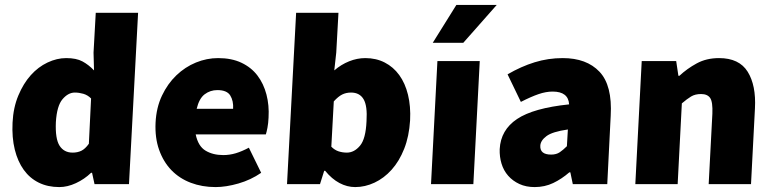

<svg xmlns="http://www.w3.org/2000/svg" viewBox="-20 -748 3138 780"><path d="M31 -250Q34 -311 54.5 -360Q75 -409 105 -442.5Q135 -476 173 -494Q211 -512 249 -512Q290 -512 315 -498.5Q340 -485 362 -462L360 -534L369 -696H541L504 0H364L354 -46H350Q323 -20 288.5 -4Q254 12 221 12Q174 12 137.5 -6Q101 -24 76.5 -58Q52 -92 40 -140.5Q28 -189 31 -250ZM207 -252Q204 -184 222 -156Q240 -128 275 -128Q295 -128 310.5 -135.5Q326 -143 341 -164L350 -348Q336 -362 318.5 -367Q301 -372 284 -372Q257 -372 234 -345Q211 -318 207 -252Z M612 -250Q615 -311 638 -359.5Q661 -408 696.5 -442Q732 -476 776 -494Q820 -512 866 -512Q921 -512 961 -493Q1001 -474 1026 -441Q1051 -408 1062.5 -364Q1074 -320 1071 -270Q1070 -247 1066.5 -229Q1063 -211 1060 -202H775Q785 -154 815 -136Q845 -118 887 -118Q913 -118 938 -125.5Q963 -133 991 -148L1041 -46Q999 -17 948.5 -2.5Q898 12 856 12Q801 12 755 -5.5Q709 -23 676.5 -56.5Q644 -90 626.5 -139Q609 -188 612 -250ZM927 -306Q929 -338 915.5 -360Q902 -382 863 -382Q834 -382 811.5 -365Q789 -348 779 -306Z M1183 -696H1355L1346 -534L1338 -462Q1366 -486 1398.5 -499Q1431 -512 1464 -512Q1508 -512 1543 -494Q1578 -476 1602 -443Q1626 -410 1637.5 -363Q1649 -316 1646 -259Q1642 -194 1622 -143.5Q1602 -93 1571 -58.5Q1540 -24 1501.5 -6Q1463 12 1423 12Q1390 12 1359 -4.5Q1328 -21 1301 -54H1297L1280 0H1146ZM1326 -152Q1340 -138 1356 -133Q1372 -128 1389 -128Q1419 -128 1442.5 -156Q1466 -184 1469 -256Q1473 -318 1457 -345Q1441 -372 1406 -372Q1386 -372 1370 -364Q1354 -356 1336 -336Z M1757 -500H1929L1903 0H1731ZM1862 -574H1738L1834 -728H1998Z M2010 -142Q2014 -220 2080.5 -264.5Q2147 -309 2292 -324Q2289 -376 2225 -376Q2198 -376 2167.5 -365.5Q2137 -355 2096 -334L2042 -446Q2097 -478 2152 -495Q2207 -512 2266 -512Q2363 -512 2415.5 -456.5Q2468 -401 2461 -278L2447 0H2307L2297 -48H2293Q2262 -21 2227.5 -4.5Q2193 12 2152 12Q2117 12 2090 -0.5Q2063 -13 2044.5 -34Q2026 -55 2017.5 -83Q2009 -111 2010 -142ZM2175 -156Q2173 -120 2219 -120Q2240 -120 2254 -129.5Q2268 -139 2283 -154L2287 -222Q2224 -213 2200 -195Q2176 -177 2175 -156Z M2587 -500H2727L2736 -440H2740Q2771 -469 2810.5 -490.5Q2850 -512 2901 -512Q2983 -512 3017.5 -456.5Q3052 -401 3047 -308L3031 0H2859L2874 -286Q2876 -334 2865 -350Q2854 -366 2828 -366Q2804 -366 2787.5 -356Q2771 -346 2750 -328L2733 0H2561Z"/></svg>

Font: Kilde Sans Black
Style: Regular
Weight: 900
Italic angle: -3°
Designer: Paul D. Hunt
Foundry: Adobe Systems Incorporated
Version: Version 1.050;PS Version 1.000;hotconv 1.0.70;makeotf.lib2.5